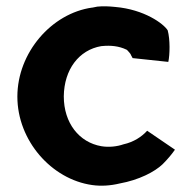

<svg xmlns="http://www.w3.org/2000/svg" viewBox="-20 -592 593 608"><path d="M35 -286C35 -147 143 -24 272 -6C300 -2 330 -4 359 -11C420 -22 470 -48 495 -72C512 -89 525 -105 534 -118L446 -178C429 -159 403 -142 371 -135C351 -128 325 -125 301 -129C231 -141 182 -202 182 -287C183 -372 230 -434 301 -446H302C331 -449 357 -446 380 -435L382 -434L383 -433C388 -428 391 -424 394 -420V-419L400 -408L513 -396C518 -419 519 -467 511 -496C498 -517 437 -562 345 -570C325 -572 307 -573 288 -571L273 -568H272C143 -550 35 -425 35 -286Z"/></svg>

Font: Rabbid Highway Sign IV
Style: Obl
Weight: 400
Foundry: Cannot Into Space Fonts
Version: Version 0.277